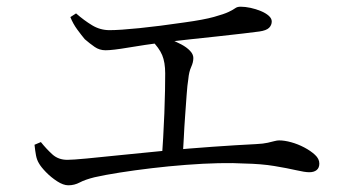

<svg xmlns="http://www.w3.org/2000/svg" viewBox="-20 -649 1040 573"><path d="M184 -96Q169 -96 150.5 -108Q132 -120 117 -135.5Q102 -151 96 -162Q90 -172 87.5 -185Q85 -198 83 -217L102 -225Q118 -205 136 -188.5Q154 -172 181 -172Q196 -172 239 -176Q282 -180 343.5 -186.5Q405 -193 474.5 -199.5Q544 -206 614.5 -211Q685 -216 745 -219Q766 -220 779 -223Q792 -226 799.5 -228Q807 -230 813 -230Q829 -230 849 -224.5Q869 -219 888 -209Q907 -199 920 -187Q933 -175 933 -161Q933 -148 925 -141.5Q917 -135 903 -135Q890 -135 864 -141Q838 -147 799 -153.5Q760 -160 709 -161Q677 -163 632 -162Q587 -161 535 -157Q483 -153 432.5 -147Q382 -141 337.5 -134Q293 -127 262 -120Q234 -113 218 -104.5Q202 -96 184 -96ZM463 -176Q465 -203 467 -238.5Q469 -274 470.5 -311Q472 -348 472.5 -379.5Q473 -411 473 -430Q473 -463 464 -484.5Q455 -506 432 -529L448 -545Q466 -540 485.5 -532.5Q505 -525 521 -516.5Q537 -508 547 -497.5Q557 -487 557 -476Q557 -463 550.5 -449Q544 -435 542 -413Q539 -395 537 -366Q535 -337 532.5 -303.5Q530 -270 528.5 -237Q527 -204 525 -177ZM295 -499Q277 -499 262.5 -509Q248 -519 233 -532Q223 -544 210.5 -561Q198 -578 190 -598L207 -609Q231 -588 255 -573.5Q279 -559 307 -559Q337 -559 396 -565Q455 -571 530 -582Q588 -590 618.5 -598.5Q649 -607 662.5 -613.5Q676 -620 682 -624.5Q688 -629 698 -629Q712 -629 728 -625.5Q744 -622 758.5 -616Q773 -610 782 -602Q791 -594 791 -585Q791 -574 783 -566Q775 -558 754 -555Q739 -553 705.5 -549Q672 -545 630 -540.5Q588 -536 546 -531.5Q504 -527 471 -523Q410 -515 363 -507Q316 -499 295 -499Z"/></svg>

Font: Noto Serif SC
Style: Regular
Weight: 400
Designer: Ryoko NISHIZUKA 西塚涼子 (kana & ideographs); Frank Grießhammer (Latin, Greek & Cyrillic); Wenlong ZHANG 张文龙 (bopomofo); San
Foundry: Adobe
Version: Version 2.002-H1;hotconv 1.1.0;makeotfexe 2.6.0